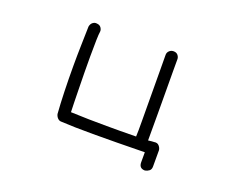

<svg xmlns="http://www.w3.org/2000/svg" viewBox="-101 -674 1203 975"><g transform="rotate(20 500.0 -186.5)"><path d="M756 123Q724 123 724 90V36Q565 39 445 39Q392 39 348 38Q304 37 271 35Q261 35 252.5 26.5Q244 18 241 5Q237 -47 235 -115Q233 -183 233 -253Q233 -310 234.5 -365Q236 -420 237 -466Q240 -482 250.5 -489.5Q261 -497 272 -495Q288 -494 295.5 -482.5Q303 -471 301 -460Q299 -450 298 -413.5Q297 -377 297 -327Q297 -285 297.5 -239.5Q298 -194 299 -151Q300 -108 300.5 -75.5Q301 -43 302 -27Q354 -25 399 -24Q444 -23 496 -23Q530 -23 568.5 -23Q607 -23 655 -24Q656 -36 656 -57Q656 -78 656 -106Q656 -147 655.5 -197.5Q655 -248 655 -299Q655 -350 654.5 -394Q654 -438 654 -465Q654 -478 663.5 -487Q673 -496 686 -496Q702 -496 710 -486Q718 -476 718 -465Q718 -443 718 -397.5Q718 -352 718.5 -292Q719 -232 719 -163.5Q719 -95 719 -26Q742 -29 751 -29Q768 -32 777.5 -21Q787 -10 788 2V90Q788 106 778 113.5Q768 121 756 123Z"/></g></svg>

Font: Hachi Maru Pop
Style: Regular
Weight: 400
Designer: Nontynet
Foundry: Nontynet
Version: Version 1.300